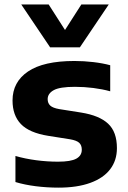

<svg xmlns="http://www.w3.org/2000/svg" viewBox="-20 -828 572 858"><path d="M49 -14.5V-131Q92.5 -118.5 141.5 -112Q190.5 -105.5 239.5 -105.5Q296.5 -105.5 321 -119Q345.5 -132.5 345.5 -159Q345.5 -179 334 -189.8Q322.5 -200.5 293.5 -205.5L195.5 -221Q111 -234.5 73.5 -273.5Q36 -312.5 36 -379Q36 -461.5 105.2 -508.5Q174.5 -555.5 312.5 -555.5Q355 -555.5 397.2 -550.5Q439.5 -545.5 472.5 -536.5V-420Q438.5 -429.5 397.2 -434.8Q356 -440 315 -440Q247 -440 220 -425Q193 -410 193 -385Q193 -367 204.5 -356.2Q216 -345.5 244.5 -340.5L342.5 -325Q424 -312 463.2 -275.2Q502.5 -238.5 502.5 -166Q502.5 -111 472.2 -71.5Q442 -32 383.5 -10.8Q325 10.5 242 10.5Q189.5 10.5 140 4.2Q90.5 -2 49 -14.5ZM343.5 -808H466L337 -616.5H204L75 -808H197.5L270.5 -694Z"/></svg>

Font: Encode Sans Semi Expanded
Style: Bold
Weight: 700
Width: 6
Designer: Multiple Designers
Foundry: Impallari Type
Version: Version 2.000